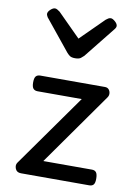

<svg xmlns="http://www.w3.org/2000/svg" viewBox="-93 -905 681 964"><g transform="rotate(10 247.5 -422.5)"><path d="M83 0Q61 0 54 -18Q47 -36 56 -49L319 -420H94Q79 -420 71.5 -429Q64 -438 64 -460Q64 -483 71.5 -491.5Q79 -500 94 -500H423Q436 -500 443 -492Q450 -484 451 -472.5Q452 -461 445 -451L183 -80H431Q446 -80 453 -70.5Q460 -61 460 -38Q460 -17 453 -8.5Q446 0 431 0ZM393 -845Q402 -845 415 -833.5Q428 -822 428 -811Q428 -809 427 -805.5Q426 -802 421 -795L294 -636Q288 -630 279 -623Q270 -616 250 -616Q231 -616 222 -623Q213 -630 208 -636L79 -795Q75 -802 74 -805.5Q73 -809 73 -811Q73 -822 85.5 -833.5Q98 -845 108 -845Q114 -845 120 -841.5Q126 -838 133 -833L250 -716L368 -833Q374 -838 380 -841.5Q386 -845 393 -845Z"/></g></svg>

Font: Playwrite DE Grund
Style: Regular
Weight: 400
Designer: Veronika Burian, José Scaglione
Foundry: TypeTogether
Version: Version 1.002